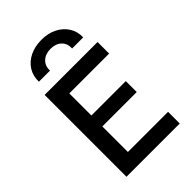

<svg xmlns="http://www.w3.org/2000/svg" viewBox="-275 -1056 1161 1161"><g transform="rotate(-45 306.0 -475.0)"><path d="M91 0V-700H543.5V-601H203V-412H497V-318.5H203V-100H546.5V0ZM123 -781Q121.5 -831.5 145.8 -869.5Q170 -907.5 213.5 -928.5Q257 -949.5 313.5 -949.5Q369.5 -949.5 412.5 -927.8Q455.5 -906 479.5 -868Q503.5 -830 502 -781H407Q409.5 -822 383.5 -847Q357.5 -872 313.5 -872Q269 -872 242.5 -847Q216 -822 218 -781Z"/></g></svg>

Font: Geologica
Style: Regular
Weight: 400
Designer: Sindre Bremnes, Frode Helland
Foundry: Monokrom Skriftforlag AS
Version: Version 1.010; ttfautohint (v1.8.4.7-5d5b);gftools[0.9.28]